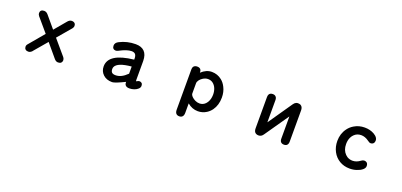

<svg xmlns="http://www.w3.org/2000/svg" viewBox="13 -1371 4974 2377"><g transform="rotate(20 2500.0 -182.5)"><path d="M281.2 29.3Q270.5 25.4 263.7 18.6Q251 5.9 251 -15.6Q251 -35.2 266.6 -51.8L431.6 -248L280.3 -425.8Q265.6 -444.3 265.6 -461.9Q265.6 -484.4 278.3 -497.1Q291 -509.8 317.4 -509.8Q347.7 -509.8 370.1 -482.4L500 -328.1L629.9 -482.4Q653.3 -509.8 680.7 -509.8Q707 -509.8 720.7 -496.1Q733.4 -483.4 733.4 -461.9Q733.4 -444.3 718.8 -425.8L567.4 -248L734.4 -51.8Q748 -34.2 748 -14.2Q748 5.9 734.9 19Q721.7 32.2 695.3 32.2Q666 32.2 643.6 3.9L500 -167L354.5 3.9L348.6 11.7Q337.9 21.5 326.7 26.9Q315.4 32.2 306.6 32.2Q297.9 32.2 292 31.2Q286.1 30.3 281.2 29.3Z M1404.3 32.2Q1333 32.2 1288.1 -9.8Q1243.2 -51.8 1243.2 -116.2Q1243.2 -288.1 1570.3 -323.2V-336.9Q1570.3 -377 1552.7 -395.5Q1536.1 -411.1 1505.9 -411.1Q1445.3 -411.1 1348.6 -359.4Q1329.1 -349.6 1317.4 -349.6Q1295.9 -349.6 1283.2 -362.3Q1270.5 -375 1270.5 -399.4Q1270.5 -438.5 1314.5 -460Q1411.1 -509.8 1524.4 -509.8Q1599.6 -509.8 1639.6 -469.2Q1679.7 -428.7 1680.7 -346.7V-96.7Q1680.7 -85.9 1682.6 -79.1Q1687.5 -81.1 1695.3 -85Q1711.9 -94.7 1722.7 -94.7Q1743.2 -94.7 1754.9 -83Q1766.6 -71.3 1766.6 -48.8Q1766.6 -26.4 1747.1 -7.8Q1727.5 10.7 1697.3 21.5Q1667 32.2 1633.8 32.2Q1590.8 32.2 1576.2 4.9Q1570.3 -7.8 1570.3 -24.4V-30.3Q1442.4 32.2 1409.2 32.2Q1406.2 32.2 1404.3 32.2ZM1354.5 -121.1Q1354.5 -91.8 1369.1 -77.1Q1383.8 -62.5 1418.9 -62.5Q1494.1 -62.5 1567.4 -135.7Q1569.3 -136.7 1570.3 -136.7V-232.4Q1388.7 -215.8 1359.4 -148.4Q1354.5 -135.7 1354.5 -121.1Z M2389.6 -449.2Q2454.1 -509.8 2527.3 -509.8Q2601.6 -509.8 2659.2 -463.9Q2697.3 -433.6 2720.7 -385.7Q2751 -327.1 2751 -252Q2751 -153.3 2701.2 -83Q2675.8 -47.9 2640.6 -25.4Q2588.9 7.8 2527.3 7.8Q2451.2 7.8 2389.6 -44.9V80.1Q2389.6 114.3 2373 130.9Q2358.4 145.5 2333 145.5Q2307.6 145.5 2293 130.9Q2276.4 114.3 2276.4 80.1V-452.1Q2276.4 -495.1 2309.6 -505.9Q2320.3 -509.8 2334 -509.8Q2371.1 -509.8 2383.8 -484.4Q2389.6 -472.7 2389.6 -456.1ZM2513.7 -89.8Q2558.6 -89.8 2590.8 -122.1Q2611.3 -142.6 2622.1 -170.9Q2636.7 -208 2636.7 -251Q2636.7 -293 2622.1 -330.1Q2607.4 -366.2 2579.6 -388.2Q2551.8 -410.2 2512.7 -410.2Q2477.5 -410.2 2442.4 -386.7Q2421.9 -373 2407.2 -354.5Q2389.6 -331.1 2389.6 -310.5V-175.8Q2389.6 -156.2 2413.1 -132.8Q2429.7 -116.2 2457 -103Q2484.4 -89.8 2513.7 -89.8Z M3636.7 -504.9Q3649.4 -509.8 3660.6 -509.8Q3671.9 -509.8 3680.7 -507.8Q3697.3 -504.9 3708 -493.2Q3726.6 -475.6 3726.6 -438.5V-27.3Q3726.6 2.9 3710.9 18.6Q3697.3 32.2 3671.4 32.2Q3645.5 32.2 3630.9 17.6Q3616.2 2.9 3616.2 -27.3V-312.5Q3616.2 -316.4 3615.2 -318.4Q3615.2 -318.4 3397.5 -3.9Q3374 32.2 3336.9 32.2Q3307.6 32.2 3290.5 15.1Q3273.4 -2 3273.4 -39.1V-450.2Q3273.4 -490.2 3299.8 -503.9Q3312.5 -509.8 3329.1 -509.8Q3355.5 -509.8 3369.1 -495.1Q3384.8 -480.5 3384.8 -450.2V-164.1V-159.2Q3385.7 -160.2 3388.7 -163.1L3602.5 -473.6Q3617.2 -496.1 3636.7 -504.9Z M4722.7 -407.2Q4722.7 -378.9 4709 -365.2Q4695.3 -351.6 4671.9 -351.6Q4657.2 -351.6 4631.8 -371.1Q4583 -406.2 4532.2 -406.2Q4476.6 -406.2 4439.5 -368.2Q4422.9 -351.6 4411.1 -328.1Q4392.6 -290 4392.6 -239.3Q4392.6 -159.2 4440.4 -111.3Q4451.2 -100.6 4463.9 -91.8Q4497.1 -71.3 4537.1 -71.3Q4588.9 -71.3 4637.7 -108.4Q4657.2 -123 4673.8 -123Q4698.2 -123 4711.9 -109.4Q4725.6 -95.7 4725.6 -68.4Q4725.6 -42 4698.2 -19Q4670.9 3.9 4627.9 17.6Q4585.9 32.2 4536.1 32.2Q4460.9 32.2 4401.9 -2.9Q4342.8 -38.1 4310.1 -100.1Q4277.3 -162.1 4277.3 -238.3Q4277.3 -335 4331.1 -407.2Q4361.3 -448.2 4405.3 -473.6Q4465.8 -509.8 4541 -509.8Q4611.3 -509.8 4666 -479.5Q4697.3 -461.9 4711.9 -439.5Q4722.7 -423.8 4722.7 -407.2Z"/></g></svg>

Font: FakePearl
Style: SemiBold
Weight: 400
Version: Version 1.2